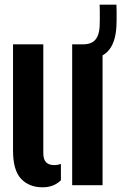

<svg xmlns="http://www.w3.org/2000/svg" viewBox="-20 -789 517 818"><path d="M287.5 0V-600H332.5Q369 -600 385.8 -619.2Q402.5 -638.5 404.5 -675.5Q405 -685.5 405.2 -704Q405.5 -722.5 405.2 -741Q405 -759.5 404.5 -769H476Q476.5 -759.5 476.8 -741Q477 -722.5 476.8 -704Q476.5 -685.5 476 -675.5Q471.5 -602 437.5 -568.5Q428.5 -559.5 417 -553V0ZM35.5 -147.5V-600H164.5V-136.5Q164.5 -110 176.2 -97.8Q188 -85.5 212 -85.5Q225 -85.5 239.5 -90.5V-21Q209 9 162 9Q104 9 69.8 -27.2Q35.5 -63.5 35.5 -147.5Z"/></svg>

Font: Big Shoulders Stencil Display Thin ExtraBold
Style: Regular
Weight: 800
Version: Version 2.001